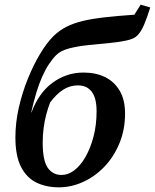

<svg xmlns="http://www.w3.org/2000/svg" viewBox="-20 -789 664 823"><path d="M232 14Q178 14 136 -6.5Q94 -27 70 -74Q46 -121 46 -200Q46 -263 60.5 -327Q75 -391 99 -450.5Q123 -510 151.5 -557.5Q180 -605 208 -633Q233 -658 264.5 -674Q296 -690 336.5 -699.5Q377 -709 431 -715Q485 -721 556 -726L583 -769L624 -757Q611 -715 598 -684Q585 -653 568 -636Q554 -622 520.5 -615Q487 -608 444 -604Q401 -600 357 -595.5Q313 -591 276.5 -581.5Q240 -572 221 -553Q205 -537 189.5 -513.5Q174 -490 160.5 -459.5Q147 -429 135.5 -391Q124 -353 114 -308L115 -307Q130 -348 152.5 -380Q175 -412 204 -433.5Q233 -455 266.5 -466.5Q300 -478 338 -478Q390 -478 429.5 -459Q469 -440 492.5 -401Q516 -362 516 -302Q516 -233 492 -175Q468 -117 428 -75Q388 -33 337 -9.5Q286 14 232 14ZM244 -39Q272 -39 298.5 -59Q325 -79 346.5 -116.5Q368 -154 381 -204Q394 -254 394 -312Q394 -368 373.5 -395.5Q353 -423 314 -423Q279 -423 250 -404Q221 -385 195 -350Q186 -327 178.5 -299Q171 -271 167 -240Q163 -209 163 -178Q163 -101 184.5 -70Q206 -39 244 -39Z"/></svg>

Font: Source Serif 4 SemiBold
Style: Italic
Weight: 600
Italic angle: -12°
Designer: Frank Grießhammer
Foundry: Adobe Systems Incorporated
Version: Version 4.004;hotconv 1.0.116;makeotfexe 2.5.65601